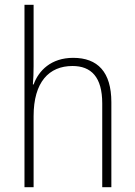

<svg xmlns="http://www.w3.org/2000/svg" viewBox="-20 -780 562 800"><path d="M120 -504V-760H82V0H120V-296C120 -438 184 -505 282 -505C360 -505 406 -459 406 -349V0H444V-354C444 -480 387 -539 285 -539C193 -539 141 -486 120 -428H117C119 -454 120 -474 120 -504Z"/></svg>

Font: Noto Sans Devanagari UI SemiCondensed ExtraLight
Style: Regular
Weight: 200
Width: 4
Designer: Jelle Bosma - Monotype Design Team
Foundry: Monotype Imaging Inc.
Version: Version 2.004